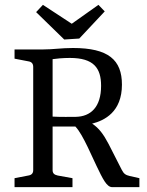

<svg xmlns="http://www.w3.org/2000/svg" viewBox="-20 -772 607 792"><path d="M197 -528C210 -530 239 -533 268 -533C367 -533 397 -491 397 -418C397 -330 354 -291 292 -290C276 -290 229 -289 197 -291ZM279 0V-37L218 -48C204 -51 197 -57 197 -70V-250H291C308 -232 324 -202 342 -165L378 -88C404 -34 420 0 443 0H555V-37L515 -46C499 -50 491 -54 482 -72L428 -178C407 -218 388 -244 360 -262C411 -275 483 -310 483 -423C483 -525 427 -574 281 -574C232 -574 200 -568 157 -568H40V-530L97 -519C110 -517 117 -510 117 -496V-70C117 -57 110 -50 97 -48L40 -37V0ZM386 -752 276 -674 157 -752 129 -722 245 -609 307 -613 412 -725Z"/></svg>

Font: Yrsa
Style: Regular
Weight: 400
Designer: Anna Giedrys (Yrsa+Rasa design), David Brezina (Yrsa art-direction, Rasa art-direction, design)
Foundry: Rosetta Type Foundry
Version: Version 1.001;PS 1.1;hotconv 1.0.88;makeotf.lib2.5.647800